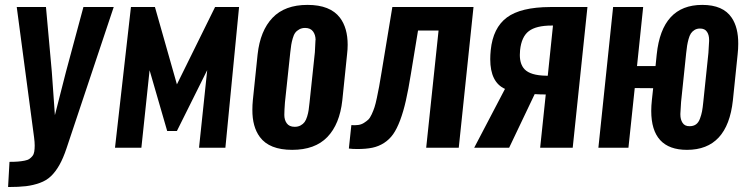

<svg xmlns="http://www.w3.org/2000/svg" viewBox="-20 -607 3078 789"><path d="M13.2 161.6 19 58.1Q40 58.1 54.2 56.9Q68.4 55.7 81.1 53.2Q93.8 50.8 100.8 45.9Q107.9 41 113.5 33.9Q119.1 26.9 120.8 15.9Q122.6 4.9 122.6 -9Q122.6 -22.9 120.1 -42L48.8 -578.1H168.9L192.9 -312L205.6 -133.8L251 -311.5L322.8 -578.1H447.3L253.4 2.4Q239.7 43.5 224.1 71Q208.5 98.6 189.7 116.7Q170.9 134.8 144 144.5Q117.2 154.3 87.2 158Q57.1 161.6 13.2 161.6Z M452.6 0 518.1 -578.1H616.7L707 -260.3L863.8 -578.1H962.4L906.2 0H797.9L831.5 -318.8L707 -68.8H667L594.7 -318.4L561 0Z M1190.9 -85.9Q1205.1 -85.9 1215.3 -91.6Q1225.6 -97.2 1231.7 -105.5Q1237.8 -113.8 1242.2 -128.2Q1246.6 -142.6 1248.3 -154.8Q1250 -167 1252 -185.5L1273.9 -392.1Q1275.4 -418.9 1276.4 -441.4Q1276.4 -442.9 1276.9 -443.8Q1276.4 -463.9 1266.6 -477.5Q1255.9 -492.2 1233.9 -492.2Q1220.2 -492.2 1209.7 -486.3Q1199.2 -480.5 1193.1 -472.2Q1187 -463.9 1182.9 -449.2Q1178.7 -434.6 1176.8 -422.6Q1174.8 -410.6 1172.9 -392.1L1150.9 -185.5Q1148.4 -151.9 1148.4 -134.8Q1148.4 -114.3 1158.2 -100.6Q1168.5 -85.9 1190.9 -85.9ZM1047.9 -43.9Q1016.6 -85.9 1017.1 -156.2Q1017.1 -174.8 1019 -194.8L1038.6 -383.3Q1049.3 -481 1099.9 -533.9Q1150.4 -586.9 1243.7 -586.9Q1336.9 -586.9 1377 -534.2Q1408.7 -492.2 1408.7 -422.9Q1408.7 -404.3 1406.2 -383.3L1386.7 -194.8Q1376 -96.7 1325.2 -43.9Q1274.4 8.8 1180.7 8.8Q1086.9 8.8 1047.9 -43.9Z M1413.6 3.4 1423.8 -92.8Q1439.9 -91.8 1452.4 -93.5Q1464.8 -95.2 1475.3 -101.8Q1485.8 -108.4 1493.2 -115.2Q1500.5 -122.1 1507.6 -137.5Q1514.6 -152.8 1519 -166.3Q1523.4 -179.7 1528.8 -205.3Q1534.2 -231 1538.1 -252Q1542 -272.9 1547.9 -309.6L1592.3 -578.1H1925.8L1865.2 0H1731.4L1782.2 -481.4H1697.8L1668.5 -303.2Q1658.2 -238.8 1647.9 -193.6Q1637.7 -148.4 1624.3 -112.8Q1610.8 -77.1 1595.5 -55.4Q1580.1 -33.7 1558.1 -19.5Q1536.1 -5.4 1510.3 0Q1484.4 5.4 1448.7 5.4Q1427.2 5.4 1413.6 3.4Z M1928.7 0 2055.2 -241.7Q1994.6 -269 1994.6 -363.8Q1994.6 -381.3 1996.6 -400.9Q2005.9 -492.7 2063 -535.2Q2120.1 -577.6 2240.7 -578.1H2394L2333.5 0H2199.7L2222.7 -218.8Q2199.7 -218.8 2177.2 -220.2L2072.3 0ZM2224.1 -295.9H2231L2252.4 -502H2247.1Q2183.1 -502 2153.1 -479Q2123 -456.1 2117.2 -400.9Q2116.2 -390.6 2116.2 -381.3Q2116.2 -342.8 2135.7 -322.3Q2160.2 -296.9 2224.1 -295.9Z M2803.2 8.8Q2656.2 8.8 2656.2 -151.4Q2656.2 -171.9 2658.7 -194.8L2664.1 -244.6L2588.4 -245.1L2562.5 0H2439L2499.5 -578.1H2623L2597.7 -335.4H2673.8L2678.7 -383.3Q2699.7 -586.9 2865.7 -586.9Q2951.7 -586.9 2986.8 -534.2Q3014.2 -493.7 3013.7 -426.8Q3013.7 -406.2 3011.2 -383.3L2991.7 -194.8Q2969.7 8.8 2803.2 8.8ZM2814 -88.4Q2829.6 -88.4 2840.1 -95.9Q2850.6 -103.5 2856.4 -119.4Q2862.3 -135.3 2865 -149.7Q2867.7 -164.1 2870.1 -188L2891.1 -389.2Q2893.1 -416 2894 -438.5Q2894 -440.4 2894 -442.9Q2894 -462.9 2885.7 -475.6Q2876.5 -490.2 2856 -489.7Q2843.8 -489.7 2834.2 -483.9Q2824.7 -478 2819.1 -469.5Q2813.5 -460.9 2809.6 -446.5Q2805.7 -432.1 2803.7 -419.9Q2801.8 -407.7 2799.8 -389.2L2778.8 -188Q2776.9 -162.1 2775.9 -139.6Q2775.9 -138.2 2775.9 -136.2Q2775.9 -116.2 2784.7 -102.5Q2793.9 -87.9 2814 -88.4Z"/></svg>

Font: Oswald
Style: Medium
Weight: 500
Designer: Vernon Adams
Foundry: Vernon Adams
Version: 3.0; ttfautohint (v0.94.23-7a4d-dirty) -l 8 -r 50 -G 150 -x 